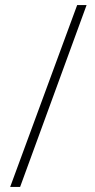

<svg xmlns="http://www.w3.org/2000/svg" viewBox="-20 -734 375 754"><path d="M320 -714H283L20 0H59Z"/></svg>

Font: Noto Sans Georgian Condensed ExtraLight
Style: Regular
Weight: 200
Width: 3
Designer: Monotype Design Team, Akaki Razmadze
Foundry: Google LLC
Version: Version 2.005